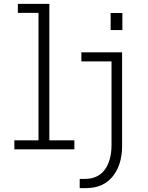

<svg xmlns="http://www.w3.org/2000/svg" viewBox="-20 -770 765 990"><path d="M54 0V-46.5H178.5V-703.5H72V-750H234.5V-46.5H363.5V0ZM550.5 -703H611V-615H550.5ZM391 200V152.5H417.5Q484.5 152.5 519.8 105.5Q555 58.5 555 -23V-453.5H399.5V-500H609.5V-17Q609.5 79.5 561 139.8Q512.5 200 423 200Z"/></svg>

Font: Trispace SemiCondensed ExtraLight
Style: Regular
Weight: 200
Width: 4
Designer: Tyler Finck
Foundry: Etcetera Type Company
Version: Version 1.210; ttfautohint (v1.8.3)